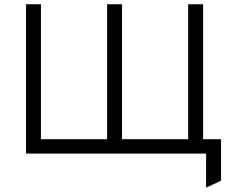

<svg xmlns="http://www.w3.org/2000/svg" viewBox="-20 -720 1112 900"><path d="M102 0V-700H172V-67.5H482V-700H552V-67.5H862V-700H932V-67.5H1016V127L946 159.5V0Z"/></svg>

Font: Overpass Light
Style: Regular
Weight: 300
Designer: Delve Withrington, Dave Bailey, Thomas Jockin
Foundry: Delve Fonts LLC
Version: Version 4.000; ttfautohint (v1.8.3)